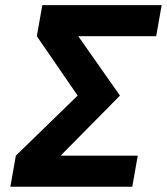

<svg xmlns="http://www.w3.org/2000/svg" viewBox="-20 -713 637 733"><path d="M19.5 0H484.9L505.9 -118.7H211.4L438 -348.1L278.8 -574.7H576.2L597.2 -693.4H141.6L120.6 -574.7L276.4 -348.1L40.5 -118.7Z"/></svg>

Font: Cascadia Code
Style: Bold Italic
Weight: 700
Italic angle: -10°
Monospace: yes
Designer: Aaron Bell
Foundry: Saja Typeworks
Version: Version 2404.023